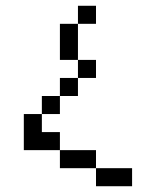

<svg xmlns="http://www.w3.org/2000/svg" viewBox="-20 -645 540 665"><path d="M312.5 -562.5H250V-625H312.5ZM62.5 -250H125V-187.5H187.5V-125H62.5ZM125 -312.5H187.5V-250H125ZM187.5 -125H312.5V-62.5H187.5ZM187.5 -375H250V-312.5H187.5ZM187.5 -562.5H250V-437.5H187.5ZM250 -437.5H312.5V-375H250ZM312.5 -62.5H437.5V0H312.5Z"/></svg>

Font: 寒蝉点阵体 16px
Style: Regular
Weight: 400
Designer: Designed by Warren2060
Foundry: ChillType
Version: Version 1.000